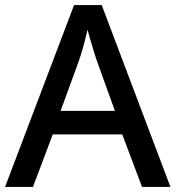

<svg xmlns="http://www.w3.org/2000/svg" viewBox="-20 -737 693 757"><path d="M540 0 462 -207H188L110 0H0L272 -717H381L652 0ZM361 -500Q358 -509 350.5 -532.5Q343 -556 336 -581Q329 -606 325 -620Q318 -588 308.5 -554Q299 -520 292 -500L219 -300H433Z"/></svg>

Font: Noto Sans Syriac Medium
Style: Regular
Weight: 500
Designer: Patrick Giasson and the Monotype Design Team
Foundry: Monotype Imaging Inc.
Version: Version 3.000; ttfautohint (v1.8.4.7-5d5b)